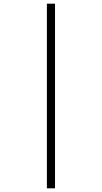

<svg xmlns="http://www.w3.org/2000/svg" viewBox="-20 -780 553 1040"><path d="M234 240H278V-760H234Z"/></svg>

Font: Noto Serif Khmer SemiCondensed Light
Style: Regular
Weight: 300
Width: 4
Designer: Danh Hong and the Monotype Design Team
Foundry: Monotype Imaging Inc.
Version: Version 2.004